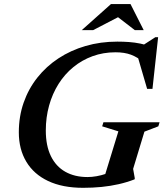

<svg xmlns="http://www.w3.org/2000/svg" viewBox="-20 -886 783 918"><path d="M398.5 -39.5Q419 -39.5 441.8 -43.5Q464.5 -47.5 486.5 -55Q508.5 -62.5 525 -72.5L475.5 -28L546 -258L468.5 -282L474.5 -301.5H743L737 -282L670.5 -256.5L616.5 -78.5L624.5 -33.5L623.5 -28.5Q587.5 -14.5 548 -5.5Q508.5 3.5 465.8 7.8Q423 12 377.5 12Q279 12 210.2 -20.5Q141.5 -53 105.8 -112.8Q70 -172.5 70 -253.5Q70 -329 93 -395Q116 -461 158.5 -514.8Q201 -568.5 259.5 -607Q318 -645.5 389.2 -666.2Q460.5 -687 541 -687Q570 -687 597.2 -685Q624.5 -683 651.5 -677.5Q678.5 -672 705 -662L647.5 -659.5L722.5 -708H736L709 -461H683.5L634 -630.5L669 -586.5Q637 -613 606 -624.5Q575 -636 532 -636Q474 -636 423 -617.5Q372 -599 330.8 -565.2Q289.5 -531.5 260 -484.8Q230.5 -438 214.8 -381.5Q199 -325 199 -262Q199 -189.5 223.2 -139.8Q247.5 -90 292.2 -64.8Q337 -39.5 398.5 -39.5ZM371 -742 510.5 -866.5H604L667 -742H624.5L535.5 -810.5H557.5L425.5 -742Z"/></svg>

Font: Newsreader 24pt SemiBold
Style: Italic
Weight: 600
Italic angle: -17°
Designer: Hugues Gentile
Foundry: Production Type
Version: Version 1.003